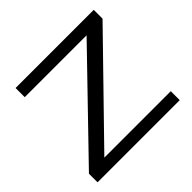

<svg xmlns="http://www.w3.org/2000/svg" viewBox="-125 -599 727 727"><g transform="rotate(-45 238.0 -236.0)"><path d="M11 0V-46.1L375.3 -423H44.1V-472H462.6V-424.8L95.4 -48H451.1V0Z"/></g></svg>

Font: Panamera Thin
Style: Regular
Weight: 100
Designer: Bastien Sozeau
Foundry: NBR — Bastien Sozeau
Version: Version 3.003;gftools[0.9.33]